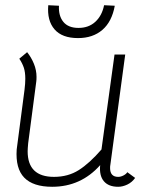

<svg xmlns="http://www.w3.org/2000/svg" viewBox="-20 -709 619 736"><path d="M180 7Q107 7 73 -28Q39 -63 44 -136L74 -365Q77 -389 77 -407Q77 -432 71.5 -449Q66 -466 54 -484L84 -509Q100 -489 110 -464.5Q120 -440 120 -414Q120 -402 119 -396L88 -160Q86 -138 86 -129Q86 -31 187 -31Q241 -31 282 -57Q323 -83 369 -136L419 -500H460L403 -77Q402 -73 402 -65Q402 -31 433 -31Q443 -31 453.5 -36.5Q464 -42 468 -49L498 -27Q486 -10 468 -1.5Q450 7 433 7Q396 7 378 -14.5Q360 -36 364 -76Q290 7 180 7ZM165 -689 206 -687Q204 -648 223 -625Q242 -602 281 -602Q320 -602 345.5 -625.5Q371 -649 379 -689L420 -687Q409 -626 372.5 -594.5Q336 -563 279 -563Q218 -563 189 -596.5Q160 -630 165 -689Z"/></svg>

Font: Bellota Light
Style: Italic
Weight: 300
Italic angle: -7.5°
Designer: Kemie Guaida
Foundry: Kemie Guaida
Version: Version 4.001